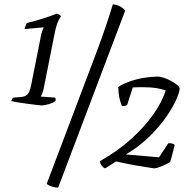

<svg xmlns="http://www.w3.org/2000/svg" viewBox="-20 -772 881 885"><path d="M173 -286Q167 -286 147.5 -288.5Q128 -291 104 -294Q80 -297 59.5 -300.5Q39 -304 32 -306Q34 -313 36.5 -316.5Q39 -320 41 -322L79 -325Q101 -328 109.5 -340Q118 -352 123 -377L167 -598Q170 -616 174.5 -628Q179 -640 181 -644V-646L93 -638Q95 -645 98 -653.5Q101 -662 104 -666Q145 -676 178 -686.5Q211 -697 242 -709Q257 -705 261 -697Q250 -681 243.5 -663Q237 -645 231 -614L181 -362Q174 -334 167 -327L234 -322Q238 -316 236 -307Q228 -299 206 -292.5Q184 -286 173 -286ZM248 93Q235 93 219.5 88Q204 83 195 76L418 -513Q453 -606 472.5 -665Q492 -724 500 -752Q521 -750 536 -741Q551 -732 557 -723ZM465 4Q458 3 450 -7Q442 -17 440 -29Q522 -75 584 -131Q646 -187 686.5 -244.5Q727 -302 744 -355Q703 -370 644 -370Q633 -370 619.5 -370Q606 -370 592 -369L566 -288Q561 -283 542 -283Q537 -294 531.5 -316Q526 -338 525 -371Q548 -386 579.5 -397Q611 -408 645 -413.5Q679 -419 708 -419Q718 -419 735 -413.5Q752 -408 768.5 -399Q785 -390 796.5 -380.5Q808 -371 808 -364Q808 -348 792 -312Q776 -276 745 -231.5Q714 -187 667.5 -141.5Q621 -96 560 -60L713 -47L756 -112Q779 -112 785 -104Q781 -87 775.5 -65Q770 -43 764 -25Q752 -17 727 -6.5Q702 4 689 4Q642 -3 603 -10Q564 -17 515 -28Z"/></svg>

Font: Texturina Extralight
Style: Italic
Weight: 200
Italic angle: -11°
Designer: Guillermo Torres Carreño
Foundry: Omnibus-Type
Version: Version 1.002; ttfautohint (v1.8.3)